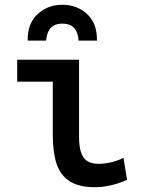

<svg xmlns="http://www.w3.org/2000/svg" viewBox="-20 -772 600 804"><path d="M378 12Q310 12 271 -13.5Q232 -39 216.5 -87.5Q201 -136 201 -208V-430H52V-522H311V-200Q311 -157 320 -132Q329 -107 347 -96.5Q365 -86 393 -86Q419 -86 446 -92.5Q473 -99 497 -111L512 -19Q495 -11 473.5 -4Q452 3 427.5 7.5Q403 12 378 12ZM96 -602Q95 -674 137.5 -713Q180 -752 241 -752Q303 -752 345 -713Q387 -674 386 -602H309Q308 -623 300.5 -639Q293 -655 279 -664Q265 -673 241 -673Q218 -673 203.5 -664Q189 -655 182 -639Q175 -623 173 -602Z"/></svg>

Font: Ubuntu Sans Mono Medium
Style: Regular
Weight: 500
Monospace: yes
Designer: Dalton Maag Ltd
Foundry: Dalton Maag Ltd
Version: Version 1.006